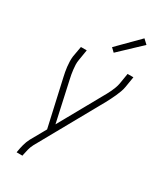

<svg xmlns="http://www.w3.org/2000/svg" viewBox="-236 -851 972 1144"><g transform="rotate(30 250.0 -279.5)"><path d="M83 205 84 198Q88 173 94.5 148.5Q101 124 113 101L172 -4L101 -320Q97 -337 94 -353.5Q91 -370 89 -387Q87 -404 86.5 -421.5Q86 -439 88 -457L101 -530H141L129 -457Q126 -440 126.5 -423.5Q127 -407 129 -391Q131 -375 133.5 -359.5Q136 -344 140 -328L200 -55L358 -338Q366 -352 374 -366.5Q382 -381 389 -396Q396 -411 401.5 -426Q407 -441 410 -457L422 -530H462L450 -457Q447 -439 440.5 -421.5Q434 -404 426.5 -387Q419 -370 410.5 -353.5Q402 -337 393 -320L148 119Q138 138 133 158Q128 178 124 198L123 205ZM287 -598 262 -622 403 -764 433 -736Z"/></g></svg>

Font: Iosevka Curly XLtObl
Style: Regular
Weight: 200
Italic angle: -9°
Monospace: yes
Designer: Belleve Invis
Foundry: Belleve Invis
Version: Version 11.1.0; ttfautohint (v1.8.3)